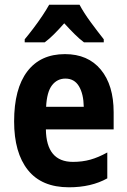

<svg xmlns="http://www.w3.org/2000/svg" viewBox="-20 -786 539 816"><path d="M256 -556Q354 -556 408.5 -490Q463 -424 463 -309V-236H175Q177 -98 290 -98Q330 -98 364 -107.5Q398 -117 436 -138V-28Q368 10 273 10Q157 10 98.5 -63.5Q40 -137 40 -270Q40 -409 96 -482.5Q152 -556 256 -556ZM258 -452Q223 -452 201 -423.5Q179 -395 176 -332H336Q335 -387 315.5 -419.5Q296 -452 258 -452ZM318 -766Q336 -732 365 -692.5Q394 -653 421 -619V-606H337Q317 -621 296.5 -641.5Q276 -662 253 -687Q230 -661 209.5 -640.5Q189 -620 170 -606H85V-619Q101 -638 121.5 -665Q142 -692 160 -719Q178 -746 189 -766Z"/></svg>

Font: Noto Sans Lao Condensed
Style: Bold
Weight: 700
Width: 3
Designer: Monotype Design Team
Foundry: Monotype Imaging Inc.
Version: Version 2.003; ttfautohint (v1.8.4.7-5d5b)